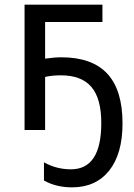

<svg xmlns="http://www.w3.org/2000/svg" viewBox="-20 -556 573 821"><path d="M288.1 245.1Q219.7 245.1 168 215.8V138.2Q221.7 168 283.2 168Q413.1 168 413.1 -29.8Q413.1 -134.8 370.8 -184.3Q328.6 -233.9 240.2 -233.9Q202.1 -233.9 172.9 -227.1V0H85V-536.1H418V-461.9H172.9V-305.2Q212.9 -311 242.2 -311Q373.5 -311 438.7 -241Q503.9 -170.9 503.9 -28.8Q503.9 102.1 446.8 173.6Q389.6 245.1 288.1 245.1Z"/></svg>

Font: NotoSans
Style: Regular
Weight: 400
Designer: Monotype Design team
Foundry: Monotype Imaging Inc.
Version: Version 1.04; ttfautohint (v1.4.1)